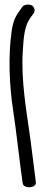

<svg xmlns="http://www.w3.org/2000/svg" viewBox="-20 -714 194 826"><path d="M30 -579C15 -476 20 -346 36 -243C51 -145 64 -18 78 77C86 100 140 95 134 68C128 23 118 -63 110 -121C94 -236 70 -366 78 -494C82 -561 86 -603 111 -638L123 -654C134 -668 128 -684 117 -691C106 -696 89 -696 78 -687L66 -670C45 -642 36 -621 30 -579Z"/></svg>

Font: Stray Cat
Style: Bd
Weight: 700
Version: Version 1.0